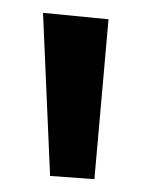

<svg xmlns="http://www.w3.org/2000/svg" viewBox="-20 -790 230 299"><path d="M149 -760 127 -511 58 -516 47 -770Z"/></svg>

Font: Cantora One
Style: Regular
Weight: 400
Designer: Pablo Impallari, Rodrigo Fuenzalida
Foundry: Pablo Impallari
Version: Version 1.002; ttfautohint (v0.8) -G 200 -r 50